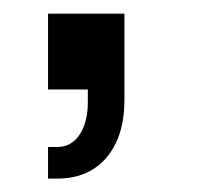

<svg xmlns="http://www.w3.org/2000/svg" viewBox="-20 -122 328 287"><path d="M51.8 97.7H65.4Q86.9 97.7 99.1 79.1Q111.3 60.5 111.3 30.8V2.9L120.6 11.7H51.8V-101.6H166V26.9Q166 82 139.2 113.5Q112.3 145 65.4 145H51.8Z"/></svg>

Font: Raveo Variable
Style: Regular
Weight: 400
Designer: Jakub Foglar, Rasmus Andersson (Inter)
Foundry: Jakubfoglar.com
Version: Version 1.000;Glyphs 3.2.3 (3260)